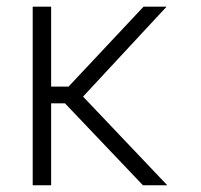

<svg xmlns="http://www.w3.org/2000/svg" viewBox="-20 -550 598 570"><path d="M131.8 -293H183.6L406.2 -530.3H474.6L226.6 -263.2L476.6 0H404.3L172.9 -243.2H131.8V0H77.1V-530.3H131.8Z"/></svg>

Font: Pretendard JP ExtraLight
Style: Regular
Weight: 200
Designer: Base glyphs from Inter by Rasmus Andersson; Hangeul glyphs from Noto Sans CJK(Source Han Sans) by Jang Soo-young and Kan
Foundry: Kil Hyung-jin
Version: Version 1.309